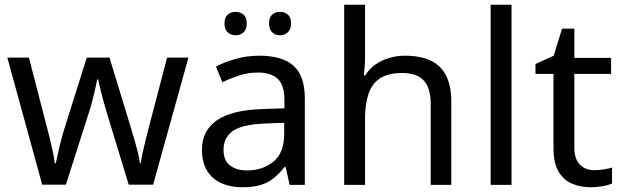

<svg xmlns="http://www.w3.org/2000/svg" viewBox="-20 -831 2624 810"><path d="M431 -354Q425 -375 419 -395.5Q413 -416 408.5 -434.5Q404 -453 400 -469Q396 -485 394 -496H390Q388 -485 384.5 -469Q381 -453 376.5 -434Q372 -415 366.5 -394.5Q361 -374 354 -353L258 -52H158L11 -588H102L176 -302Q184 -273 191 -243.5Q198 -214 203.5 -187.5Q209 -161 211 -142H215Q218 -154 222 -172Q226 -190 230.5 -210Q235 -230 240.5 -250Q246 -270 251 -286L346 -588H442L534 -286Q541 -263 548.5 -237Q556 -211 562 -186.5Q568 -162 570 -143H574Q576 -160 581.5 -185.5Q587 -211 594.5 -241.5Q602 -272 610 -302L685 -588H775L626 -52H523Z M1074 -596Q1172 -596 1219 -553Q1266 -510 1266 -416V-51H1202L1185 -127H1181Q1158 -98 1133.5 -78.5Q1109 -59 1077.5 -50Q1046 -41 1001 -41Q953 -41 914.5 -58Q876 -75 854 -110.5Q832 -146 832 -200Q832 -280 895 -323.5Q958 -367 1089 -371L1180 -374V-406Q1180 -473 1151 -499Q1122 -525 1069 -525Q1027 -525 989 -512.5Q951 -500 918 -484L891 -550Q926 -569 974 -582.5Q1022 -596 1074 -596ZM1100 -310Q1000 -306 961.5 -278Q923 -250 923 -199Q923 -154 950.5 -133Q978 -112 1021 -112Q1089 -112 1134 -149.5Q1179 -187 1179 -265V-313ZM927 -732Q927 -758 941 -769.5Q955 -781 974 -781Q993 -781 1007 -769.5Q1021 -758 1021 -732Q1021 -707 1007 -694.5Q993 -682 974 -682Q955 -682 941 -694.5Q927 -707 927 -732ZM1115 -732Q1115 -758 1128.5 -769.5Q1142 -781 1161 -781Q1180 -781 1194 -769.5Q1208 -758 1208 -732Q1208 -707 1194 -694.5Q1180 -682 1161 -682Q1142 -682 1128.5 -694.5Q1115 -707 1115 -732Z M1520 -588Q1520 -569 1518.5 -549Q1517 -529 1515 -513H1521Q1538 -541 1564 -559Q1590 -577 1622 -586.5Q1654 -596 1688 -596Q1753 -596 1796.5 -575.5Q1840 -555 1862 -512Q1884 -469 1884 -400V-51H1797V-394Q1797 -459 1768 -491Q1739 -523 1677 -523Q1617 -523 1583 -500.5Q1549 -478 1534.5 -434.5Q1520 -391 1520 -328V-51H1432V-811H1520Z M2138 -51H2050V-811H2138Z M2487 -113Q2507 -113 2528 -116.5Q2549 -120 2562 -124V-57Q2548 -50 2522 -45.5Q2496 -41 2472 -41Q2430 -41 2394.5 -55.5Q2359 -70 2337 -106Q2315 -142 2315 -207V-519H2239V-561L2316 -596L2351 -710H2403V-587H2558V-519H2403V-209Q2403 -160 2426.5 -136.5Q2450 -113 2487 -113Z"/></svg>

Font: Noto Sans Tamil UI
Style: Regular
Weight: 400
Designer: Jelle Bosma - Monotype Design Team
Foundry: Monotype Imaging Inc.
Version: Version 2.004